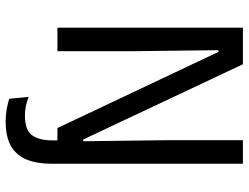

<svg xmlns="http://www.w3.org/2000/svg" viewBox="-118 -562 858 662"><g transform="rotate(90 311.0 -231.0)"><path d="M75.5 0V-639.5H201.5L461 -89H467L463.5 -368V-639.5H544.5V-33L506 0H421.5L159 -555H153L156.5 -262.5V0ZM398.5 178.5Q376 178.5 355.5 174.8Q335 171 320.5 166L314 99Q329.5 105.5 345.8 108.8Q362 112 380 112Q428 112 446 87.8Q464 63.5 464 18V-66H544.5V22Q544.5 71 530.2 106Q516 141 484.2 159.8Q452.5 178.5 398.5 178.5Z"/></g></svg>

Font: Anek Latin
Style: Regular
Weight: 400
Designer: Yesha Goshar
Foundry: Ek Type
Version: Version 1.003